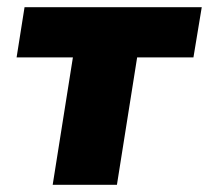

<svg xmlns="http://www.w3.org/2000/svg" viewBox="-20 -512 579 532"><path d="M126 0 182 -353H26L48 -492H539L516 -353H360L304 0Z"/></svg>

Font: Nunito Sans 12pt Black
Style: Italic
Weight: 900
Italic angle: -9°
Designer: Vernon Adams
Foundry: Vernon Adams
Version: Version 3.101;gftools[0.9.27]